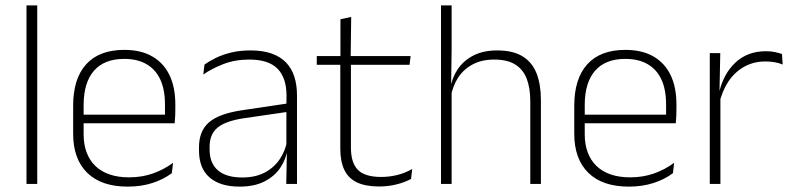

<svg xmlns="http://www.w3.org/2000/svg" viewBox="-20 -684 2948 714"><path d="M78.5 0V-664H118.5V0Z M455 10Q357 10 304.5 -41.2Q252 -92.5 252 -187V-290.5Q252 -391.5 300.5 -445Q349 -498.5 442 -498.5Q504 -498.5 546.2 -474.2Q588.5 -450 610.2 -404.8Q632 -359.5 632 -295.5V-278Q632 -265.5 631.5 -252.8Q631 -240 629.5 -225.5H593Q593.5 -245.5 593.5 -263.2Q593.5 -281 593.5 -296Q593.5 -350.5 576.2 -388Q559 -425.5 525.2 -445.2Q491.5 -465 442 -465Q368 -465 329.5 -421Q291 -377 291 -293V-245V-239V-184.5Q291 -147 302 -117.5Q313 -88 334.2 -67.2Q355.5 -46.5 387 -35.5Q418.5 -24.5 460 -24.5Q507 -24.5 547.5 -38.5Q588 -52.5 623.5 -78.5L619 -40Q588.5 -17 546.8 -3.5Q505 10 455 10ZM272 -225.5V-257.5H619.5V-225.5Z M1044.5 0 1047 -125 1045 -131.5V-290L1045.5 -328Q1045.5 -394.5 1012 -428.5Q978.5 -462.5 907.5 -462.5Q853.5 -462.5 810.2 -445.5Q767 -428.5 736 -407L740.5 -444Q757 -456 781.8 -468.2Q806.5 -480.5 839 -488.5Q871.5 -496.5 912 -496.5Q957 -496.5 989.8 -485Q1022.5 -473.5 1043.5 -451.8Q1064.5 -430 1074.5 -399Q1084.5 -368 1084.5 -328.5V0ZM871 10Q798.5 10 759.2 -24.2Q720 -58.5 720 -124V-136.5Q720 -197.5 758 -229.8Q796 -262 883 -274.5L1054.5 -300L1056.5 -269L888.5 -244.5Q820 -234.5 789.8 -210Q759.5 -185.5 759.5 -138.5V-128Q759.5 -77 790.5 -50.5Q821.5 -24 881 -24Q929.5 -24 964.2 -42.2Q999 -60.5 1020.2 -91.8Q1041.5 -123 1048 -162L1058.5 -131H1049.5Q1044.5 -94 1023.5 -61.8Q1002.5 -29.5 964.5 -9.8Q926.5 10 871 10Z M1390.5 9.5Q1339 9.5 1307.2 -5.8Q1275.5 -21 1260.5 -52.2Q1245.5 -83.5 1245.5 -130.5V-459H1285V-134.5Q1285 -79 1310.8 -52.5Q1336.5 -26 1397.5 -26Q1428 -26 1457.2 -33.2Q1486.5 -40.5 1513 -55.5L1508.5 -18.5Q1485.5 -6 1454.2 1.8Q1423 9.5 1390.5 9.5ZM1158 -443V-475.5H1507L1503 -443ZM1246 -469.5V-612.5L1286 -621L1284 -469.5Z M1952 0V-308Q1952 -356 1939 -390.5Q1926 -425 1896.5 -443.8Q1867 -462.5 1817.5 -462.5Q1771.5 -462.5 1737.8 -444.5Q1704 -426.5 1683.8 -395.5Q1663.5 -364.5 1656.5 -324L1643 -356H1655Q1660.5 -394 1681.8 -426Q1703 -458 1739.8 -477.2Q1776.5 -496.5 1828.5 -496.5Q1888 -496.5 1923.8 -474.2Q1959.5 -452 1975.5 -410.8Q1991.5 -369.5 1991.5 -311.5V0ZM1620 0V-664H1659.5V-498.5L1657.5 -359L1659.5 -355V0Z M2318.5 10Q2220.5 10 2168 -41.2Q2115.5 -92.5 2115.5 -187V-290.5Q2115.5 -391.5 2164 -445Q2212.5 -498.5 2305.5 -498.5Q2367.5 -498.5 2409.8 -474.2Q2452 -450 2473.8 -404.8Q2495.5 -359.5 2495.5 -295.5V-278Q2495.5 -265.5 2495 -252.8Q2494.5 -240 2493 -225.5H2456.5Q2457 -245.5 2457 -263.2Q2457 -281 2457 -296Q2457 -350.5 2439.8 -388Q2422.5 -425.5 2388.8 -445.2Q2355 -465 2305.5 -465Q2231.5 -465 2193 -421Q2154.5 -377 2154.5 -293V-245V-239V-184.5Q2154.5 -147 2165.5 -117.5Q2176.5 -88 2197.8 -67.2Q2219 -46.5 2250.5 -35.5Q2282 -24.5 2323.5 -24.5Q2370.5 -24.5 2411 -38.5Q2451.5 -52.5 2487 -78.5L2482.5 -40Q2452 -17 2410.2 -3.5Q2368.5 10 2318.5 10ZM2135.5 -225.5V-257.5H2483V-225.5Z M2656 -305 2643 -334 2653.5 -337.5Q2670 -409.5 2715 -451.5Q2760 -493.5 2828 -493.5Q2847.5 -493.5 2862.5 -490.2Q2877.5 -487 2888 -483L2890.5 -444Q2878 -449.5 2861.5 -452.5Q2845 -455.5 2825.5 -455.5Q2766 -455.5 2721 -417.5Q2676 -379.5 2656 -305ZM2619.5 0V-486.5H2658.5L2655.5 -338L2659 -334.5V0Z"/></svg>

Font: Anek Gujarati ExtraLight
Style: Regular
Weight: 250
Version: Version 1.003